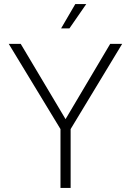

<svg xmlns="http://www.w3.org/2000/svg" viewBox="-20 -926 645 946"><path d="M278 0V-290L23 -710H82L303 -339L523 -710H582L328 -290V0ZM281 -786 351 -906H405L322 -786Z"/></svg>

Font: Geist ExtLt
Style: Regular
Weight: 400
Designer: Basement.studio, Andrés Briganti, Mateo Zaragoza
Foundry: Basement.studio, Vercel, Andrés Briganti, Guido Ferreyra, Mateo Zaragoza
Version: Version 1.401